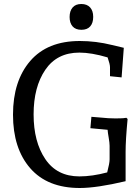

<svg xmlns="http://www.w3.org/2000/svg" viewBox="-20 -925 693 960"><path d="M618 -330Q608 -225 608 -166V-19Q464 15 379 15Q217 15 131 -84Q45 -183 45 -351.5Q45 -520 131 -620Q217 -720 379 -720Q460 -720 540 -700Q590 -688 599 -686L588 -538L530 -544V-589Q530 -604 518 -638Q437 -662 377 -662Q265 -662 206.5 -576Q148 -490 148 -353Q148 -216 206.5 -129.5Q265 -43 377 -43Q441 -43 516 -63Q528 -109 528 -128V-196Q528 -211 523.5 -236.5Q519 -262 518 -276L432 -284L437 -341L486 -337Q522 -333 554.5 -333Q587 -333 596 -334L612 -336ZM328 -840Q328 -870 343 -887.5Q358 -905 386.5 -905Q415 -905 430.5 -888Q446 -871 446 -840.5Q446 -810 431 -793Q416 -776 387 -776Q358 -776 343 -793Q328 -810 328 -840Z"/></svg>

Font: Andada
Style: Regular
Weight: 400
Designer: Carolina Giovagnoli
Foundry: Carolina Giovagnoli
Version: Version 1.002